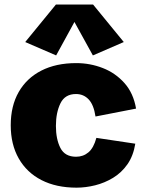

<svg xmlns="http://www.w3.org/2000/svg" viewBox="-20 -822 647 855"><path d="M320.8 13.7Q230.5 13.7 164.8 -20Q99.1 -53.7 63.5 -116.2Q27.8 -178.7 27.8 -264.2Q27.8 -350.1 63.2 -412.1Q98.6 -474.1 164.1 -507.6Q229.5 -541 319.3 -541Q381.3 -541 437.7 -519Q494.1 -497.1 534.2 -452.1Q574.2 -407.2 585.9 -338.4L405.3 -303.2Q397.5 -355.5 374.8 -379.4Q352.1 -403.3 318.4 -403.3Q269.5 -403.3 249.3 -362.1Q229 -320.8 229 -261.2Q229 -202.1 249 -163.1Q269 -124 318.8 -124Q350.6 -124 373.8 -143.6Q397 -163.1 409.2 -208L582.5 -182.1Q573.7 -127.9 547.4 -90.3Q521 -52.7 483.4 -30Q445.8 -7.3 403.6 3.2Q361.3 13.7 320.8 13.7ZM230 -575.2 92.3 -634.8 229 -801.8H394.5L531.2 -634.8L393.6 -575.2L311.5 -724.1Z"/></svg>

Font: Schibsted Grotesk Black
Style: Regular
Weight: 900
Designer: Bakken & Baeck AS, Henrik Kongsvoll
Foundry: Schibsted ASA
Version: Version 1.100;gftools[0.9.25]